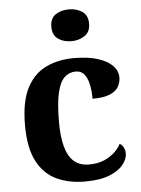

<svg xmlns="http://www.w3.org/2000/svg" viewBox="-55 -813 636 866"><g transform="rotate(-5 263.5 -380.0)"><path d="M295 10Q222 10 166 -16.5Q110 -43 78.5 -103.5Q47 -164 47 -266Q47 -374 79.5 -435.5Q112 -497 167.5 -523Q223 -549 292 -549Q357 -549 401 -535Q445 -521 467.5 -497.5Q490 -474 490 -444Q490 -423 479.5 -403.5Q469 -384 441 -371.5Q413 -359 361 -359Q361 -394 355 -423Q349 -452 335 -470Q321 -488 296 -488Q267 -488 245.5 -468.5Q224 -449 212.5 -401Q201 -353 201 -267Q201 -200 213.5 -155Q226 -110 252 -87.5Q278 -65 320 -65Q372 -65 410 -88.5Q448 -112 465 -146Q477 -139 483 -126.5Q489 -114 489 -100Q489 -75 468.5 -49.5Q448 -24 405.5 -7Q363 10 295 10ZM289.1 -626Q253 -626 228.5 -643.5Q204 -661 204 -698Q204 -736 228.7 -753Q253.5 -770 289.5 -770Q324 -770 349.5 -753Q375 -736 375 -698Q375 -661 349.4 -643.5Q323.8 -626 289.1 -626Z"/></g></svg>

Font: Noto Serif Gujarati
Style: Regular
Weight: 400
Designer: Universal Thirst, Indian Type Foundry and the Monotype Design Team
Foundry: Monotype Imaging Inc.
Version: Version 2.102